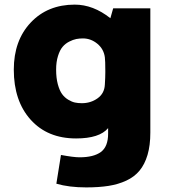

<svg xmlns="http://www.w3.org/2000/svg" viewBox="-20 -586 734 835"><path d="M472.2 -549.8H633.8V-9.8Q633.8 46.4 621.6 87.6Q609.4 128.9 586.9 156Q564.5 183.1 529.3 199.5Q494.1 215.8 452.1 222.4Q410.2 229 355 229Q280.3 229 225.1 212.9L245.1 87.9Q300.3 98.1 326.2 98.1Q387.2 98.1 418.7 75Q450.2 51.8 450.2 -4.9V-28.8Q412.6 16.1 311 16.1Q186.5 16.1 113.3 -65.4Q40 -147 40 -283.2Q40 -409.7 113.5 -487.8Q187 -565.9 305.2 -565.9Q385.3 -565.9 460 -506.8ZM438 -271V-277.8Q438 -321.8 436 -336.9Q431.2 -373 403.1 -396Q375 -418.9 340.8 -418.9Q325.7 -418.9 311.8 -416.3Q297.9 -413.6 281 -405Q264.2 -396.5 252.2 -382.3Q240.2 -368.2 232.2 -342.5Q224.1 -316.9 224.1 -283.2Q224.1 -247.1 231.4 -219.7Q238.8 -192.4 249.8 -177.2Q260.7 -162.1 276.4 -152.6Q292 -143.1 305.9 -140.1Q319.8 -137.2 335.9 -137.2Q374.5 -137.2 404.3 -158.4Q434.1 -179.7 436 -217.8Q438 -250 438 -271Z"/></svg>

Font: Stilu Bold
Style: Regular
Weight: 700
Designer: Genilson Lima Santos
Foundry: Genilson Lima Santos
Version: Version 1.200;PS 001.200;hotconv 1.0.88;makeotf.lib2.5.64775